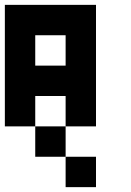

<svg xmlns="http://www.w3.org/2000/svg" viewBox="-20 -395 540 790"><path d="M375 -375V125H250V0H125V125H0V-375ZM125 -250V-125H250V-250ZM250 125V250H125V125ZM375 250V375H250V250Z"/></svg>

Font: Bytesized
Style: Regular
Weight: 400
Monospace: yes
Designer: baltdev
Version: Version 1.000